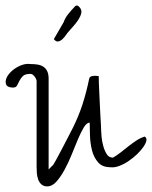

<svg xmlns="http://www.w3.org/2000/svg" viewBox="-29 -664 542 685"><path d="M80.1 -400.4Q60.5 -400.4 52.7 -392.6Q44.9 -384.8 40.5 -376Q36.1 -367.2 32.2 -359.4Q28.3 -351.6 17.6 -351.6Q5.9 -351.6 -1.5 -356Q-8.8 -360.4 -8.8 -373Q-7.8 -385.7 1 -397.5Q9.8 -409.2 22.9 -418.5Q36.1 -427.7 50.8 -432.6Q65.4 -437.5 80.1 -435.5Q93.8 -435.5 105.5 -433.6Q117.2 -431.6 126 -425.8Q134.8 -419.9 139.6 -409.7Q144.5 -399.4 144.5 -382.8V-59.6L161.1 -76.2Q162.1 -77.1 170.4 -92.3Q178.7 -107.4 189.5 -127.9Q200.2 -148.4 211.4 -169.9Q222.7 -191.4 229.5 -205.1Q252 -250 265.6 -292.5Q279.3 -335 289.1 -382.8Q291 -390.6 298.3 -392.1Q305.7 -393.6 310.5 -393.6Q311.5 -393.6 316.4 -393.1Q321.3 -392.6 323.2 -392.6Q323.2 -384.8 323.7 -369.1Q324.2 -353.5 325.2 -334Q326.2 -314.5 327.1 -293.5Q328.1 -272.5 329.1 -252.9Q330.1 -233.4 331.1 -218.3Q332 -203.1 332 -195.3Q332 -189.5 333.5 -174.3Q335 -159.2 339.4 -143.1Q343.8 -127 351.6 -114.3Q359.4 -101.6 374 -101.6Q387.7 -109.4 401.4 -120.1Q415 -130.9 429.2 -142.1Q443.4 -153.3 457.5 -162.6Q471.7 -171.9 487.3 -176.8Q495.1 -171.9 493.2 -162.1Q491.2 -152.3 482.4 -139.6Q473.6 -127 460 -113.8Q446.3 -100.6 429.7 -89.4Q413.1 -78.1 396 -71.8Q378.9 -65.4 364.3 -67.4Q335.9 -67.4 320.8 -85Q305.7 -102.5 299.3 -127.4Q293 -152.3 292 -179.7Q291 -207 291 -226.6Q280.3 -226.6 270 -209.5Q259.8 -192.4 249 -167Q238.3 -141.6 226.6 -112.3Q214.8 -83 201.2 -58.1Q187.5 -33.2 172.4 -16.1Q157.2 1 139.6 1Q127 1 119.1 -5.9Q111.3 -12.7 107.4 -23.4Q103.5 -34.2 102.5 -45.9Q101.6 -57.6 101.6 -68.4V-375Q101.6 -377.9 99.6 -382.3Q97.7 -386.7 94.7 -390.6Q91.8 -394.5 87.9 -397.5Q84 -400.4 80.1 -400.4ZM218.8 -554.7Q212.9 -548.8 207 -540Q201.2 -531.2 193.8 -524.4Q186.5 -517.6 178.7 -516.1Q170.9 -514.6 163.1 -524.4L198.2 -585Q203.1 -599.6 214.4 -613.8Q225.6 -627.9 235.4 -637.7Q245.1 -651.4 255.9 -636.7Q263.7 -627.9 260.7 -616.2Q257.8 -604.5 250 -592.8Q242.2 -581.1 232.9 -570.8Q223.6 -560.5 218.8 -554.7Z"/></svg>

Font: Zeyada
Style: Regular
Weight: 400
Version: Version 1.002 2010